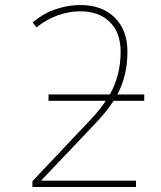

<svg xmlns="http://www.w3.org/2000/svg" viewBox="-20 -744 640 764"><path d="M109 0V-23L333 -260Q354 -282 371 -302.5Q388 -323 401 -343H173V-368H417Q460 -443 460 -539Q460 -614 417 -656.5Q374 -699 298 -699Q255 -699 210 -683Q165 -667 125 -635L110 -655Q156 -693 205 -708.5Q254 -724 300 -724Q386 -724 436.5 -674Q487 -624 487 -539Q487 -489 477 -447.5Q467 -406 447 -368H554V-343H432Q417 -319 397 -295Q377 -271 353 -246L145 -27V-25H521V0Z"/></svg>

Font: Noto Sans Mono Thin
Style: Regular
Weight: 100
Designer: Monotype Design Team
Foundry: Monotype Imaging Inc.
Version: Version 2.014